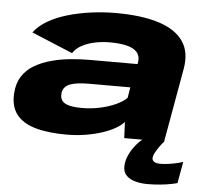

<svg xmlns="http://www.w3.org/2000/svg" viewBox="-55 -654 986 923"><g transform="rotate(5 438.0 -193.0)"><path d="M281.5 7.5Q328.5 7.5 371.5 0.5Q414.5 -6.5 450.8 -18.2Q487 -30 514 -45.2Q541 -60.5 556 -77.5L559.5 0H752L815 -355Q830 -437.5 793.2 -490.5Q756.5 -543.5 673.8 -569.5Q591 -595.5 467.5 -595.5Q407.5 -595.5 348 -587.5Q288.5 -579.5 235 -563.8Q181.5 -548 140.2 -523.8Q99 -499.5 75.5 -467.5L274 -385Q289 -408.5 317.2 -423.5Q345.5 -438.5 380 -445.5Q414.5 -452.5 450.5 -452.5Q499.5 -452.5 532.8 -444.2Q566 -436 581.8 -418.2Q597.5 -400.5 594.5 -372.5L592 -360H357.5Q314 -360 266.5 -355.2Q219 -350.5 174.8 -338.2Q130.5 -326 94.8 -304.8Q59 -283.5 37.5 -249.5Q16 -215.5 13.5 -168Q9.5 -105.5 39.2 -66.8Q69 -28 130.2 -10.2Q191.5 7.5 281.5 7.5ZM345.5 -126.5Q309.5 -126.5 285.2 -132Q261 -137.5 249.8 -150.5Q238.5 -163.5 240 -185.5Q241 -203.5 250.8 -215.5Q260.5 -227.5 277.2 -233.8Q294 -240 317 -242.8Q340 -245.5 369 -245.5H567.5L559 -194.5Q540.5 -175.5 506.5 -160Q472.5 -144.5 430.5 -135.5Q388.5 -126.5 345.5 -126.5ZM690 210.5Q722 210.5 751.8 207.5Q781.5 204.5 804 200Q826.5 195.5 833.5 193L852 89Q843.5 92.5 824.8 97Q806 101.5 784.2 104.8Q762.5 108 743 108Q722.5 108 713 101.2Q703.5 94.5 703.5 84.5Q703.5 73 712.5 56.5Q721.5 40 733 24Q744.5 8 753 0H646.5Q628 15 610.8 37.5Q593.5 60 582.8 85.8Q572 111.5 572 136.5Q572 164.5 588.8 180.5Q605.5 196.5 632.5 203.5Q659.5 210.5 690 210.5Z"/></g></svg>

Font: Anybody Expanded ExtraBold
Style: Italic
Weight: 800
Width: 7
Italic angle: -10°
Version: Version 1.113;gftools[0.9.25]